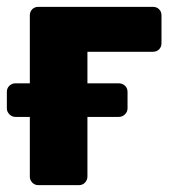

<svg xmlns="http://www.w3.org/2000/svg" viewBox="-28 -540 507 560"><path d="M84 0Q73 0 66 -7.5Q59 -15 59 -25V-495Q59 -506 66 -513Q73 -520 84 -520H418Q429 -520 436 -513Q443 -506 443 -495V-414Q443 -403 436 -396Q429 -389 418 -389H227V-25Q227 -15 220 -7.5Q213 0 202 0ZM17 -199Q7 -199 -0.5 -206.5Q-8 -214 -8 -224V-272Q-8 -283 -0.5 -290Q7 -297 17 -297H318Q329 -297 336.5 -290Q344 -283 344 -272V-224Q344 -214 336.5 -206.5Q329 -199 318 -199Z"/></svg>

Font: Rubik
Style: Bold
Weight: 700
Designer: Hubert and Fischer
Foundry: Hubert and Fischer
Version: Version 2.300;gftools[0.9.30]